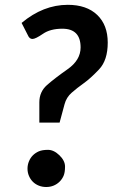

<svg xmlns="http://www.w3.org/2000/svg" viewBox="-20 -750 456 777"><path d="M97.2 -38.1Q91.3 -51.8 91.3 -67.4Q91.3 -83 97.2 -97.2Q103 -111.3 113 -121.3Q123 -131.3 137 -137.5Q150.9 -143.6 174.3 -143.6Q197.8 -143.6 220.5 -121.6Q243.2 -99.6 243.2 -75.7Q243.2 -51.8 237.1 -38.1Q231 -24.4 220.7 -14.4Q210.4 -4.4 196.8 1.2Q183.1 6.8 167 6.8Q150.9 6.8 137 1.2Q123 -4.4 113 -14.4Q103 -24.4 97.2 -38.1ZM254.4 -730.5Q330.6 -730.5 373.3 -689.7Q416 -648.9 416 -577.6Q416 -506.3 380.9 -469.2Q345.7 -432.1 318.8 -413.1Q292 -394 270.3 -375Q248.5 -356 241.2 -328.1L221.2 -253.9H139.2V-335.9Q139.2 -378.4 170.2 -405.8Q201.2 -433.1 253.7 -470Q306.2 -506.8 306.2 -558.1Q306.2 -633.8 232.4 -633.8Q183.6 -633.8 153.6 -613Q123.5 -592.3 111.3 -592.3Q99.1 -592.3 92.8 -607.4L67.4 -657.2Q154.8 -730.5 254.4 -730.5Z"/></svg>

Font: Lato-BoldItalic
Style: Bold Italic
Weight: 700
Italic angle: -7°
Designer: Lukasz Dziedzic
Foundry: tyPoland Lukasz Dziedzic
Version: Version 1.104; Western+Polish opensource